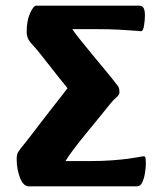

<svg xmlns="http://www.w3.org/2000/svg" viewBox="-20 -659 559 679"><path d="M81.7 0Q62.6 0 50.8 -30.2Q39 -60.5 39 -96.9Q39 -104.9 40.5 -112.3Q42 -119.7 51.6 -132Q66.8 -150.8 83.9 -172.7Q101 -194.7 118.6 -218Q136.1 -241.3 154 -263.8Q171.8 -286.4 188.4 -307.8Q205 -329.3 218.8 -347Q200.6 -369.4 182.9 -391.6Q165.2 -413.7 149.3 -434.3Q133.4 -455 118.8 -473Q104.2 -490.9 92.1 -504Q80.6 -516.7 77.5 -526.5Q74.3 -536.3 74.3 -545.5Q74.3 -586.5 86.5 -612.8Q98.7 -639 108 -639H472.5Q482.8 -639 487.6 -631Q492.5 -623 492.5 -604.8Q492.5 -586.4 489.2 -567.6Q486 -548.7 478.9 -548.7Q475.7 -548.7 454.2 -550.6Q432.7 -552.5 398.5 -554.2Q364.2 -555.9 321.5 -555.9H235.7Q243.2 -543.9 264.1 -518Q285 -492 310.1 -461.6Q335.3 -431.3 357.5 -404.4Q379.7 -377.6 390.9 -362.7Q398.4 -354 400.4 -348.6Q402.4 -343.2 402.4 -331.5Q402.4 -323.9 391.9 -315Q381.3 -306.1 368.8 -290.6Q357.4 -275.9 334.3 -247.8Q311.2 -219.6 285.7 -188.5Q260.3 -157.5 239.7 -130.2Q219 -102.8 211.6 -89.4H297.4Q342 -89.4 376.1 -92Q410.2 -94.6 434.2 -97.8Q458.1 -101.1 471.5 -103.7Q484.9 -106.3 488.7 -106.3Q493.4 -106.3 494.5 -100.1Q495.7 -94 495.7 -77.2Q495.7 -67.9 493 -49.2Q490.4 -30.4 483.7 -15.2Q476.9 0 464.8 0Z"/></svg>

Font: Briem Hand Thin
Style: Regular
Weight: 100
Designer: Gunnlaugur SE Briem, Eben Sorkin
Foundry: Sorkin Type Co.
Version: Version 1.003